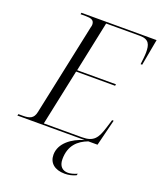

<svg xmlns="http://www.w3.org/2000/svg" viewBox="-182 -819 970 1157"><g transform="rotate(20 302.5 -241.0)"><path d="M-14 0H418C342 22 271 73 271 147C271 199 308 232 373 232C398 232 421 227 445 216L448 205C426 215 405 220 389 220C356 220 331 200 331 154C331 66 380 23 441 0H500L542 -169H532L516 -117C493 -43 473 -10 396 -10H152L228 -370H478L480 -380H231L299 -704H515C576 -704 585 -671 585 -622C585 -602 581 -569 578 -545H588L619 -714H137L135 -704H169C202 -704 223 -698 223 -669C223 -664 222 -658 220 -652L95 -62C86 -19 62 -10 16 -10H-11Z"/></g></svg>

Font: Noto Serif Display Light
Style: Italic
Weight: 300
Italic angle: -12°
Designer: Monotype Design Team
Foundry: Monotype Imaging Inc.
Version: Version 2.009